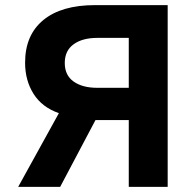

<svg xmlns="http://www.w3.org/2000/svg" viewBox="-20 -730 749 750"><path d="M635 0V-710H351Q220 -710 149 -651.5Q78 -593 78 -485Q78 -416 111 -363.5Q144 -311 210 -288L51 0H215L353 -261H483V0ZM483 -387H360Q302 -387 267.5 -411.5Q233 -436 233 -484Q233 -532 267.5 -557Q302 -582 360 -582H483Z"/></svg>

Font: Geist
Style: Bold
Weight: 400
Designer: Basement.studio, Andrés Briganti, Mateo Zaragoza
Foundry: Basement.studio, Vercel, Andrés Briganti, Guido Ferreyra, Mateo Zaragoza
Version: Version 1.401